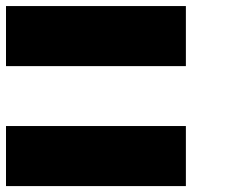

<svg xmlns="http://www.w3.org/2000/svg" viewBox="-20 -820 840 640"><path d="M0 -199.7V-399.9H599.6V-199.7ZM0 -599.6V-799.8H599.6V-599.6Z"/></svg>

Font: 8-bit HUD
Style: Regular
Weight: 400
Designer: lSPl
Foundry: https://fontstruct.com
Version: Version 1.0